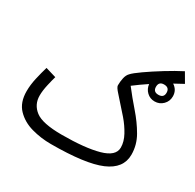

<svg xmlns="http://www.w3.org/2000/svg" viewBox="-155 -863 1072 1054"><g transform="rotate(30 381.5 -336.0)"><path d="M633 -540Q633 -573 666 -573Q700 -573 700 -540Q700 -508 666 -508Q633 -508 633 -540ZM290 21Q509 21 606 -20.5Q703 -62 703 -149Q703 -211 671.5 -265.5Q640 -320 595 -371.5Q550 -423 510 -475Q548 -504 593 -534Q596 -505 616.5 -485.5Q637 -466 666 -466Q697 -466 718.5 -487.5Q740 -509 740 -540Q740 -580 706 -602Q733 -617 763 -633L728 -693Q681 -669 626 -635Q571 -601 527.5 -570.5Q484 -540 471 -525Q458 -512 453 -489Q448 -466 448 -442Q448 -430 473 -403Q498 -376 559 -306Q590 -270 611.5 -230.5Q633 -191 633 -154Q633 -100 548.5 -76.5Q464 -53 316 -53Q194 -53 149 -87.5Q104 -122 104 -179Q104 -210 113 -249.5Q122 -289 128 -309L61 -329Q50 -292 40 -248Q30 -204 30 -164Q30 -93 69 -52.5Q108 -12 167.5 4.5Q227 21 290 21Z"/></g></svg>

Font: Noto Sans Arabic Condensed
Style: Regular
Weight: 400
Width: 3
Designer: Nadine Chahine
Foundry: Monotype Imaging Inc.
Version: 1.001